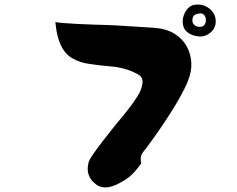

<svg xmlns="http://www.w3.org/2000/svg" viewBox="-20 -802 1040 842"><path d="M926 -711Q927 -681 905 -661Q883 -641 855 -642Q821 -644 799.5 -662.5Q778 -681 782 -720Q783 -728 789 -742.5Q795 -757 808.5 -769.5Q822 -782 845 -782Q876 -783 900.5 -762.5Q925 -742 926 -711ZM848 -685Q864 -682 873 -689.5Q882 -697 883 -712Q884 -723 877 -734Q870 -745 854 -743Q849 -743 837.5 -738.5Q826 -734 824 -718Q822 -703 830 -695Q838 -687 848 -685ZM499 -690Q525 -688 571 -685.5Q617 -683 657 -680Q710 -676 746 -653.5Q782 -631 800 -596Q817 -565 819 -526.5Q821 -488 804 -447Q792 -416 767.5 -372.5Q743 -329 714 -285Q685 -241 659.5 -205Q634 -169 621 -152Q617 -148 605 -131.5Q593 -115 599 -85Q587 -68 571 -49.5Q555 -31 533 -16Q519 -7 498 4Q477 15 454 19Q431 23 409 12Q402 8 389 -4Q376 -16 368.5 -36.5Q361 -57 368 -88Q370 -99 387.5 -124.5Q405 -150 428 -180Q451 -210 471 -234.5Q491 -259 498 -268Q506 -277 521 -295.5Q536 -314 553 -336.5Q570 -359 583.5 -381Q597 -403 601 -419Q606 -437 605 -448Q604 -459 596 -468Q588 -476 561 -488Q534 -500 496 -507Q489 -509 468.5 -510.5Q448 -512 422.5 -515Q397 -518 373 -521.5Q349 -525 334 -530Q313 -537 294.5 -548Q276 -559 262 -578Q247 -598 237 -629Q227 -660 223 -706Q230 -703 256.5 -701Q283 -699 319.5 -697Q356 -695 393.5 -694Q431 -693 460 -692Q489 -691 499 -690Z"/></svg>

Font: Potta One
Style: Regular
Weight: 400
Designer: 108,108go
Foundry: Font Zone 108
Version: Version 1.000